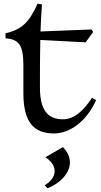

<svg xmlns="http://www.w3.org/2000/svg" viewBox="-20 -710 547 1043"><path d="M274 15C357 15 449 -48 502 -166L480 -179C436 -113 388 -62 320 -62C238 -62 197 -115 197 -233C197 -336 197 -417 199 -493L445 -480L486 -536L477 -550L200 -539C202 -588 204 -635 208 -686L184 -690C139 -590 100 -550 10 -529V-502C85 -496 107 -463 107 -354V-204C107 -48 162 15 274 15ZM223 296 238 313C338 273 406 176 322 89L227 144C305 197 282 262 223 296Z"/></svg>

Font: Basteleur Moonlight
Style: Regular
Weight: 300
Designer: Keussel
Foundry: Keussel Studio
Version: Version 1.300;Glyphs 3.2 (3192)